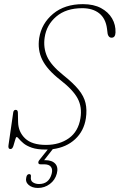

<svg xmlns="http://www.w3.org/2000/svg" viewBox="-20 -730 592 950"><path d="M206.5 10Q164 10 137.5 0.8Q111 -8.5 96.2 -21Q81.5 -33.5 74 -42.8Q66.5 -52 62.5 -52Q58.5 -52 54.8 -37Q51 -22 46 -7.2Q41 7.5 32 7.5Q19 7.5 22 -11.5L45.5 -174Q47.5 -186.5 58 -186.5Q68 -186.5 68.5 -172.5L69.5 -126Q70.5 -77.5 104.2 -45.2Q138 -13 207.5 -13Q274.5 -13 321 -46.2Q367.5 -79.5 378 -145Q387 -200 364.2 -242.8Q341.5 -285.5 277.5 -335Q213 -385.5 189 -434.5Q165 -483.5 174 -542Q185.5 -614 242.8 -661.8Q300 -709.5 390.5 -709.5Q443.5 -709.5 479.8 -690Q516 -670.5 534.5 -638.8Q553 -607 551.5 -569Q550.5 -543.5 532 -543.5Q523.5 -543.5 518.5 -549.8Q513.5 -556 512.5 -563.5L509.5 -587.5Q503 -638.5 471 -664Q439 -689.5 387 -689.5Q307 -689.5 258.5 -648.2Q210 -607 201 -544.5Q193.5 -494.5 212.8 -450.8Q232 -407 294 -357.5Q343 -318.5 369.2 -286Q395.5 -253.5 403.2 -220Q411 -186.5 405 -145Q395.5 -82 352 -41.5Q308.5 -1 241 8L198.5 62.5Q200 62.5 203.5 62.5Q237.5 62.5 253.5 80.2Q269.5 98 261 129.5Q252.5 161 226.5 180.5Q200.5 200 167.5 200Q139 200 121.5 184.8Q104 169.5 110.5 145.5Q114 131.5 124.5 131.5Q134.5 131.5 133 143.5Q130 164 142.8 172.2Q155.5 180.5 173 180.5Q222 180.5 235.5 130.5Q241.5 108.5 232.2 95.8Q223 83 198.5 83H180.5Q171 83 169.8 76.2Q168.5 69.5 175 61.5L216 10Q211 10 206.5 10Z"/></svg>

Font: Fraunces144ptSuperSoftThinItalic
Style: Italic
Weight: 100
Italic angle: -16°
Version: Version 1.000;[0bf87f6ff]